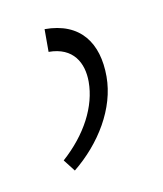

<svg xmlns="http://www.w3.org/2000/svg" viewBox="-41 -796 247 291"><g transform="rotate(-10 82.5 -650.5)"><path d="M45 -760V-725C83 -725 97 -699 97 -670C97 -632 76 -592 39 -559L53 -541C95 -575 125 -624 125 -673C125 -725 100 -760 45 -760Z"/></g></svg>

Font: Noto Serif Armenian Condensed ExtraLight
Style: Regular
Weight: 200
Width: 3
Designer: Monotype Design Team
Foundry: Monotype Imaging Inc.
Version: Version 2.008